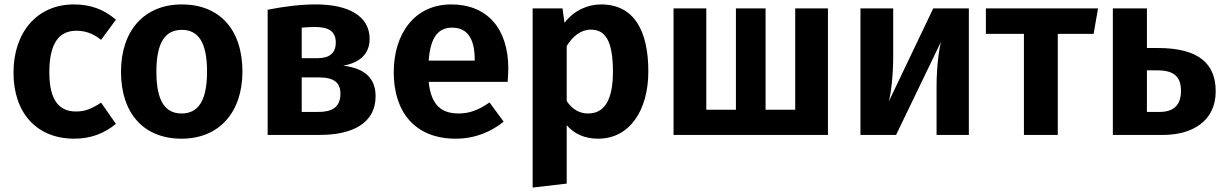

<svg xmlns="http://www.w3.org/2000/svg" viewBox="-20 -610 5539 868"><path d="M314 -590C147 -590 41 -463 41 -282C41 -99 146 17 316 17C392 17 453 -8 504 -50L437 -146C395 -119 366 -106 324 -106C252 -106 203 -150 203 -283C203 -416 248 -471 325 -471C367 -471 401 -458 437 -430L504 -521C450 -567 391 -590 314 -590Z M802 -590C630 -590 527 -469 527 -286C527 -96 631 17 801 17C973 17 1076 -105 1076 -286C1076 -476 973 -590 802 -590ZM802 -475C877 -475 916 -418 916 -286C916 -156 877 -97 801 -97C726 -97 687 -154 687 -286C687 -417 726 -475 802 -475Z M1531 -313C1611 -327 1651 -370 1651 -434C1651 -538 1555 -590 1408 -590C1337 -590 1267 -581 1190 -566V0H1425C1572 0 1678 -52 1678 -175C1678 -254 1631 -302 1531 -313ZM1405 -488C1467 -488 1498 -467 1498 -418C1498 -367 1466 -347 1416 -347H1344V-485C1366 -487 1384 -488 1405 -488ZM1420 -104H1344V-260H1422C1492 -260 1519 -235 1519 -186C1519 -124 1479 -104 1420 -104Z M2278 -299C2278 -482 2182 -590 2020 -590C1853 -590 1760 -456 1760 -283C1760 -104 1856 17 2040 17C2129 17 2201 -15 2257 -60L2193 -147C2143 -112 2102 -97 2054 -97C1980 -97 1929 -130 1918 -240H2275C2276 -256 2278 -280 2278 -299ZM2126 -336H1918C1926 -445 1963 -485 2024 -485C2097 -485 2126 -429 2126 -342Z M2697 -590C2639 -590 2577 -565 2532 -507L2523 -572H2388V238L2542 220V-44C2577 -3 2626 17 2684 17C2827 17 2911 -112 2911 -287C2911 -472 2846 -590 2697 -590ZM2639 -97C2599 -97 2567 -116 2542 -153V-402C2569 -446 2606 -476 2651 -476C2714 -476 2751 -430 2751 -286C2751 -152 2709 -97 2639 -97Z M3723 -572H3575V-114H3441V-572H3307V-114H3173V-572H3025V0H3723Z M4360 -572H4199L3998 -151C4008 -187 4018 -269 4018 -353V-572H3870V0H4031L4234 -421C4225 -386 4214 -308 4214 -217V0H4360Z M4944 -572H4437V-457H4609V0H4762V-457H4924Z M5214 -393H5165V-572H5011V0H5238C5372 0 5476 -64 5476 -197C5476 -321 5401 -393 5214 -393ZM5222 -104H5165V-292H5212C5292 -292 5319 -259 5319 -199C5319 -132 5283 -104 5222 -104Z"/></svg>

Font: Glow Sans SC Normal
Style: Bold
Weight: 700
Designer: Ryoko NISHIZUKA (kana, bopomofo & ideographs); Paul D. Hunt (Latin, Greek & Cyrillic); Sandoll Communications, Soo-young
Version: Version 0.93